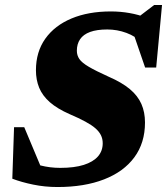

<svg xmlns="http://www.w3.org/2000/svg" viewBox="-20 -737 672 772"><path d="M549.5 -566Q525.5 -591 488.2 -604.8Q451 -618.5 411.5 -618.5Q369.5 -618.5 342.2 -608.5Q315 -598.5 302 -579.2Q289 -560 289 -533Q289 -514.5 299 -499.8Q309 -485 337 -468.5Q365 -452 417 -428.5Q470 -405.5 502 -378.8Q534 -352 548.5 -319Q563 -286 563 -244.5Q563 -162.5 520.2 -104.5Q477.5 -46.5 398.5 -15.8Q319.5 15 211.5 15Q160.5 15 113.2 5.2Q66 -4.5 29.5 -18.5L36.5 -225.5H77.5L164.5 -18L63 -99.5Q102.5 -82 141.8 -72Q181 -62 222 -62Q279 -62 316.8 -74Q354.5 -86 373.8 -108Q393 -130 393 -161Q393 -178.5 386 -193Q379 -207.5 364 -220.8Q349 -234 323.2 -248Q297.5 -262 260 -278Q210 -300 180.2 -326.2Q150.5 -352.5 137.5 -384.2Q124.5 -416 124.5 -454.5Q124.5 -528.5 162.2 -581.5Q200 -634.5 267.8 -662.8Q335.5 -691 425.5 -691Q464.5 -691 501 -684.5Q537.5 -678 566.5 -666.5L534.5 -667L600 -717H631.5L608 -465.5H563.5L502.5 -643Z"/></svg>

Font: Newsreader 16pt 16pt ExtraBold
Style: Italic
Weight: 800
Italic angle: -17°
Version: Version 1.003